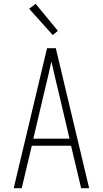

<svg xmlns="http://www.w3.org/2000/svg" viewBox="-20 -988 540 1008"><path d="M52 0 227 -735H273L448 0H406L353 -223H147L94 0ZM155 -260H345L291 -490Q280 -534 270 -577.5Q260 -621 250 -665Q240 -621 230 -577.5Q220 -534 209 -490ZM257 -804 133 -942 167 -968 284 -826Z"/></svg>

Font: Iosevka SS04 Extralight
Style: Regular
Weight: 200
Monospace: yes
Designer: Belleve Invis
Foundry: Belleve Invis
Version: Version 19.0.0; ttfautohint (v1.8.4)